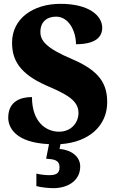

<svg xmlns="http://www.w3.org/2000/svg" viewBox="-20 -744 608 1003"><path d="M258 239C338 239 399 197 399 126C399 73 352 39 291 34L296 9C446 -1 540 -88 540 -210C540 -306 500 -374 357 -435C217 -494 191 -534 191 -577C191 -632 227 -657 273 -657C340 -657 377 -580 377 -513C478 -513 514 -550 514 -599C514 -660 448 -724 296 -724C153 -724 43 -647 43 -521C43 -430 83 -358 225 -296C327 -252 390 -220 390 -154C390 -104 353 -56 288 -56C222 -56 147 -105 147 -237C85 -237 23 -213 23 -129C23 -78 60 1 236 9L221 85C261 88 291 91 291 130C291 165 269 171 234 171C217 171 192 168 170 163V228C192 235 239 239 258 239Z"/></svg>

Font: Noto Serif Tamil SemiCondensed Black
Style: Regular
Weight: 900
Width: 4
Designer: Indian Type Foundry, Tom Grace, and the Monotype Design Team
Foundry: Monotype Imaging Inc.
Version: Version 2.004